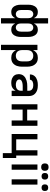

<svg xmlns="http://www.w3.org/2000/svg" viewBox="1416 -2201 1000 3872"><g transform="rotate(90 1916.0 -265.0)"><path d="M347 215V-72Q338 -54 325.5 -38.5Q313 -23 296.5 -12Q280 -1 260.5 3.5Q241 8 222 8Q199 8 176.5 1.5Q154 -5 136 -20Q118 -35 106 -55Q94 -75 87 -97Q80 -119 77.5 -142Q75 -165 75 -188V-332Q75 -355 77.5 -378Q80 -401 87 -423Q94 -445 106 -465Q118 -485 136 -500Q154 -515 176.5 -521.5Q199 -528 222 -528Q241 -528 260.5 -523.5Q280 -519 296.5 -508Q313 -497 325.5 -481.5Q338 -466 347 -448V-735H453V-448Q462 -466 474.5 -481.5Q487 -497 503.5 -508Q520 -519 539.5 -523.5Q559 -528 578 -528Q601 -528 623.5 -521.5Q646 -515 664 -500Q682 -485 694 -465Q706 -445 713 -423Q720 -401 722.5 -378Q725 -355 725 -332V-188Q725 -165 722.5 -142Q720 -119 713 -97Q706 -75 694 -55Q682 -35 664 -20Q646 -5 623.5 1.5Q601 8 578 8Q559 8 539.5 3.5Q520 -1 503.5 -12Q487 -23 474.5 -38.5Q462 -54 453 -72V215ZM264 -84Q282 -84 299 -91.5Q316 -99 327 -114Q338 -129 342 -146.5Q346 -164 347 -182V-332Q347 -351 343 -369.5Q339 -388 328.5 -403.5Q318 -419 300.5 -427.5Q283 -436 264 -436Q246 -436 228.5 -427.5Q211 -419 200.5 -403.5Q190 -388 186 -369.5Q182 -351 182 -332V-188Q182 -169 186 -150.5Q190 -132 200.5 -116.5Q211 -101 228.5 -92.5Q246 -84 264 -84ZM536 -84Q554 -84 571.5 -92.5Q589 -101 599.5 -116.5Q610 -132 614 -150.5Q618 -169 618 -188V-332Q618 -351 614 -369.5Q610 -388 599.5 -403.5Q589 -419 571.5 -427.5Q554 -436 536 -436Q517 -436 499.5 -427.5Q482 -419 471.5 -403.5Q461 -388 457 -369.5Q453 -351 453 -332V-188Q453 -169 457 -150.5Q461 -132 471.5 -116.5Q482 -101 499.5 -92.5Q517 -84 536 -84Z M883 215V-520H990V-430Q1000 -452 1016 -471.5Q1032 -491 1052.5 -504Q1073 -517 1097.5 -522.5Q1122 -528 1147 -528Q1173 -528 1199.5 -521.5Q1226 -515 1247.5 -499.5Q1269 -484 1284.5 -462Q1300 -440 1309 -415Q1318 -390 1321.5 -363.5Q1325 -337 1325 -310V-210Q1325 -183 1321.5 -156.5Q1318 -130 1309 -105Q1300 -80 1284.5 -58Q1269 -36 1247.5 -20.5Q1226 -5 1199.5 1.5Q1173 8 1147 8Q1122 8 1097.5 2.5Q1073 -3 1052.5 -16Q1032 -29 1016 -48.5Q1000 -68 990 -90V215ZM1104 -84Q1120 -84 1136 -87.5Q1152 -91 1166 -99Q1180 -107 1190.5 -119.5Q1201 -132 1207 -147Q1213 -162 1215.5 -178Q1218 -194 1218 -210V-310Q1218 -326 1215.5 -342Q1213 -358 1207 -373Q1201 -388 1190.5 -400.5Q1180 -413 1166 -421Q1152 -429 1136 -432.5Q1120 -436 1104 -436Q1088 -436 1072 -432.5Q1056 -429 1042 -421Q1028 -413 1017.5 -400.5Q1007 -388 1001 -373Q995 -358 992.5 -342Q990 -326 990 -310V-210Q990 -194 992.5 -178Q995 -162 1001 -147Q1007 -132 1017.5 -119.5Q1028 -107 1042 -99Q1056 -91 1072 -87.5Q1088 -84 1104 -84Z M1653 8Q1631 8 1609 5Q1587 2 1566.5 -6Q1546 -14 1528 -27.5Q1510 -41 1498 -59Q1486 -77 1480.5 -99Q1475 -121 1475 -143Q1475 -171 1484 -198.5Q1493 -226 1512.5 -246.5Q1532 -267 1557 -280.5Q1582 -294 1609.5 -302Q1637 -310 1665 -312.5Q1693 -315 1722 -315H1810V-346Q1810 -367 1801.5 -385.5Q1793 -404 1776 -415.5Q1759 -427 1739 -431.5Q1719 -436 1699 -436Q1681 -436 1663 -433.5Q1645 -431 1628.5 -423.5Q1612 -416 1600 -401.5Q1588 -387 1588 -369V-368H1481V-372Q1481 -397 1490 -421Q1499 -445 1515.5 -463.5Q1532 -482 1554 -495Q1576 -508 1600 -515.5Q1624 -523 1649 -525.5Q1674 -528 1699 -528Q1726 -528 1752.5 -524.5Q1779 -521 1804.5 -511.5Q1830 -502 1852 -486Q1874 -470 1889 -448Q1904 -426 1910.5 -399.5Q1917 -373 1917 -346V0H1810V-81Q1799 -60 1782.5 -42Q1766 -24 1745 -12.5Q1724 -1 1700.5 3.5Q1677 8 1653 8ZM1695 -84Q1717 -84 1739 -90Q1761 -96 1778 -110Q1795 -124 1802.5 -145.5Q1810 -167 1810 -189V-223H1722Q1707 -223 1693 -222Q1679 -221 1664.5 -218.5Q1650 -216 1636.5 -212Q1623 -208 1610.5 -200.5Q1598 -193 1590 -180.5Q1582 -168 1582 -154Q1582 -135 1594 -120Q1606 -105 1623 -97Q1640 -89 1658.5 -86.5Q1677 -84 1695 -84Z M2083 0V-520H2190V-313H2410V-520H2517V0H2410V-221H2190V0Z M3068 178V0H2683V-520H2790V-92H3010V-520H3117V-92H3167V178Z M3297 0V-520H3403V0ZM3350 -595Q3335 -595 3320 -599.5Q3305 -604 3294.5 -614.5Q3284 -625 3279.5 -640Q3275 -655 3275 -670Q3275 -685 3279.5 -700Q3284 -715 3294.5 -725.5Q3305 -736 3320 -740.5Q3335 -745 3350 -745Q3365 -745 3380 -740.5Q3395 -736 3405.5 -725.5Q3416 -715 3420.5 -700Q3425 -685 3425 -670Q3425 -655 3420.5 -640Q3416 -625 3405.5 -614.5Q3395 -604 3380 -599.5Q3365 -595 3350 -595Z M3597 0V-520H3703V0ZM3765 -603Q3752 -603 3738.5 -607Q3725 -611 3715.5 -620.5Q3706 -630 3702 -643.5Q3698 -657 3698 -670Q3698 -683 3702 -696.5Q3706 -710 3715.5 -719.5Q3725 -729 3738.5 -733Q3752 -737 3765 -737Q3778 -737 3791.5 -733Q3805 -729 3814.5 -719.5Q3824 -710 3828 -696.5Q3832 -683 3832 -670Q3832 -657 3828 -643.5Q3824 -630 3814.5 -620.5Q3805 -611 3791.5 -607Q3778 -603 3765 -603ZM3535 -603Q3522 -603 3508.5 -607Q3495 -611 3485.5 -620.5Q3476 -630 3472 -643.5Q3468 -657 3468 -670Q3468 -683 3472 -696.5Q3476 -710 3485.5 -719.5Q3495 -729 3508.5 -733Q3522 -737 3535 -737Q3548 -737 3561.5 -733Q3575 -729 3584.5 -719.5Q3594 -710 3598 -696.5Q3602 -683 3602 -670Q3602 -657 3598 -643.5Q3594 -630 3584.5 -620.5Q3575 -611 3561.5 -607Q3548 -603 3535 -603Z"/></g></svg>

Font: Iosevka Aile Semibold
Style: Regular
Weight: 600
Designer: Belleve Invis
Foundry: Belleve Invis
Version: Version 31.1.0; ttfautohint (v1.8.4)